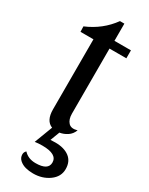

<svg xmlns="http://www.w3.org/2000/svg" viewBox="-223 -648 729 940"><g transform="rotate(30 141.5 -177.5)"><path d="M174.8 65.9Q224.1 65.9 253.7 88.1Q283.2 110.4 283.2 153.8Q283.2 196.8 245.1 224.4Q207 252 154.8 252Q131.8 252 112.1 246.8Q92.3 241.7 77.6 228.8Q63 215.8 63 196.8Q63 183.6 73.2 174.8Q98.1 202.1 140.1 202.1Q210.9 202.1 210.9 158.2Q210.9 110.8 127 110.8Q104.5 110.8 85 113.8L124 11.2Q83 -4.9 83 -68.8V-464.8H9.8L8.8 -495.1Q97.2 -532.2 150.9 -606.9H175.8V-509.8H269V-464.8H173.8V-97.2Q173.8 -64.9 189.7 -47.6Q205.6 -30.3 238.8 -40Q229.5 -15.6 209.5 -2.4Q189.5 10.7 167 14.2L147 66.9Q154.8 65.9 174.8 65.9Z"/></g></svg>

Font: Sansita Light
Style: Regular
Weight: 300
Designer: Pablo Cosgaya
Foundry: Omnibus-Type
Version: Version 1.006;hotconv 1.0.109;makeotfexe 2.5.65596